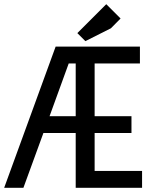

<svg xmlns="http://www.w3.org/2000/svg" viewBox="-34 -891 734 911"><path d="M325.2 -339.8V-589.8H292L201.2 -339.8ZM640.1 0H325.2V-259.8H171.9L77.1 0H-14.2L230 -669.9H629.9V-589.8H415V-339.8H589.8V-259.8H415V-80.1H640.1ZM538.1 -803.2 492.2 -756.8 371.1 -695.8 333 -733.9 470.2 -871.1Z"/></svg>

Font: Unica One
Style: Bold
Weight: 400
Designer: Eduardo Rodriguez Tunni
Foundry: Eduardo Rodriguez Tunni
Version: Version 1.001